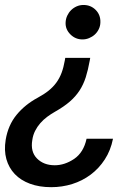

<svg xmlns="http://www.w3.org/2000/svg" viewBox="-20 -569 566 784"><path d="M3.2 1.8Q13.1 -57.9 47.6 -100Q82 -142 134.2 -170.1Q159.8 -183.9 178.3 -198.7Q196.7 -213.4 209.9 -231.4Q223 -249.3 231.4 -271.5Q239.7 -293.7 244.7 -322.4L246.4 -332.7H348.4L346.6 -322.4Q339.8 -284.1 330.3 -253.9Q320.7 -223.7 304.7 -199.2Q288.7 -174.7 264.9 -154.1Q241.1 -133.5 206 -113.6Q188.9 -104 173.1 -92.3Q157.3 -80.6 144.7 -66.2Q132.1 -51.8 123.4 -34.6Q114.7 -17.4 111.9 2.8Q103.7 50.4 131 78.1Q158.4 105.8 203.5 105.8Q244 105.8 282.7 79.9Q321.4 53.6 333.5 -2.5H441.4Q431.8 45.5 407.8 82.2Q383.9 119 350.1 144.2Q316.4 169.4 275 182.4Q233.7 195.3 188.9 195.3Q140.3 195.3 102.5 181.3Q64.6 167.3 40.3 141.7Q16 116.1 6 80.6Q-3.9 45.1 3.2 1.8ZM247.9 -477.6Q248.6 -492.2 254.6 -505.1Q260.7 -518.1 270.4 -527.7Q280.2 -537.3 293.1 -543Q306.1 -548.7 321 -548.7Q350.9 -548.7 371.1 -528.1Q391 -507.8 389.9 -477.6Q389.6 -462.7 383.3 -449.9Q377.1 -437.1 367 -427.9Q356.9 -418.7 343.9 -413.4Q331 -408 316.8 -408Q288 -408 267.4 -428.6Q246.4 -449.6 247.9 -477.6Z"/></svg>

Font: Inter P Medium
Style: Italic
Weight: 500
Italic angle: 9.39999°
Designer: Rasmus Andersson
Foundry: rsms
Version: Version 3.018;git-588b23468